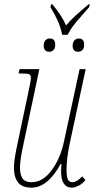

<svg xmlns="http://www.w3.org/2000/svg" viewBox="-20 -854 444 883"><path d="M261 -66Q261 -86 263 -100H259Q199 9 125 9Q82 9 63 -15Q44 -39 44 -84Q44 -117 61 -196L110 -428Q122 -483 122 -495Q122 -509 114.5 -512.5Q107 -516 79 -516H65L70 -536H161L89 -196Q72 -120 72 -84Q72 -50 84 -33Q96 -16 125 -16Q177 -16 217.5 -71Q258 -126 274 -202L346 -536H374L300 -191Q286 -124 286 -73Q286 -40 292.5 -28Q299 -16 313 -16Q323 -16 335.5 -23.5Q348 -31 358 -43L373 -26Q360 -9 341.5 0Q323 9 311 9Q261 9 261 -66ZM212 -821 215 -834H221Q265 -781 284 -737Q302 -759 325 -780Q348 -801 387 -834H393L390 -821L355 -781Q330 -753 316.5 -735Q303 -717 291 -694H266Q259 -728 246 -757.5Q233 -787 212 -821ZM181 -644Q181 -659 188.5 -668Q196 -677 209 -677Q234 -677 234 -649Q234 -632 226 -624Q218 -616 207 -616Q181 -616 181 -644ZM314 -644Q314 -658 321.5 -667.5Q329 -677 342 -677Q367 -677 367 -649Q367 -632 359 -624Q351 -616 340 -616Q314 -616 314 -644Z"/></svg>

Font: Noto Serif CondThin
Style: Italic
Weight: 250
Width: 3
Italic angle: -12°
Designer: Monotype Design Team
Foundry: Monotype Imaging Inc.
Version: Version 1.001